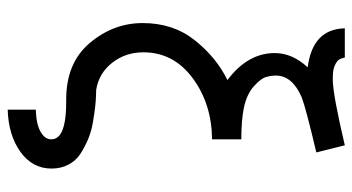

<svg xmlns="http://www.w3.org/2000/svg" viewBox="-234 -550 939 512"><g transform="rotate(90 236.0 -293.5)"><path d="M41 -204Q41 -285 86.5 -342.5Q132 -400 193 -430Q121 -484 121 -556Q121 -603 159 -644Q57 -657 55 -743H133Q135 -733 138.5 -727.5Q142 -722 153.5 -716.5Q165 -711 185 -711H195Q235 -712 367 -743L386 -667Q267 -639 239 -628Q181 -603 181 -559Q181 -546 185 -532.5Q189 -519 209.5 -500.5Q230 -482 266 -474Q299 -467 351 -467V-389Q256 -388 187.5 -337Q119 -286 119 -206Q119 -158 147 -122.5Q175 -87 219 -80Q220 -80 235 -79.5Q250 -79 267 -77Q284 -75 307 -71Q330 -67 350.5 -58.5Q371 -50 389.5 -38Q408 -26 418.5 -6Q429 14 429 39Q429 90 384.5 122Q340 154 272 156V81Q310 80 330.5 68.5Q351 57 351 40Q351 30 346 24Q330 0 251 0H245Q147 0 94 -63Q41 -126 41 -204Z"/></g></svg>

Font: CMU Sans Serif
Style: Medium
Weight: 500
Version: Version 0.7.0